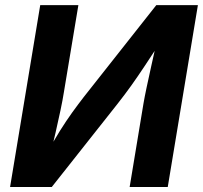

<svg xmlns="http://www.w3.org/2000/svg" viewBox="-20 -748 812 768"><path d="M651 0H498.6L554 -334.4Q558.2 -359.2 566.4 -398.1Q574.6 -436.9 585.4 -485.4Q596.2 -534 608.2 -587.5H626.9Q587.6 -527.6 559.1 -484.5Q530.5 -441.3 505.4 -406.2Q480.2 -371 451.1 -333.9L187.1 0H20.3L140.9 -727.5H293.5L235.4 -378.3Q230.7 -348.1 221.8 -306Q212.9 -263.9 202.5 -218.6Q192.1 -173.4 182.2 -132.9H166.9Q194.1 -183.7 219.6 -224.5Q245.2 -265.2 269 -298.3Q292.9 -331.3 314.5 -359.2L605.2 -727.5H771.6Z"/></svg>

Font: Inter Variable
Style: Italic
Weight: 400
Italic angle: -9.39999°
Designer: Rasmus Andersson
Foundry: rsms
Version: Version 4.001;git-9221beed3